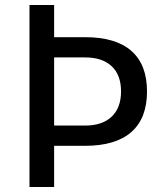

<svg xmlns="http://www.w3.org/2000/svg" viewBox="-20 -749 645 769"><path d="M98.1 -729H196.8V-600.1H320.8Q443.4 -600.1 506.1 -545.2Q568.8 -490.2 568.8 -382.8Q568.8 -275.4 506.1 -220.2Q443.4 -165 320.8 -165H196.8V0H98.1ZM196.8 -519V-246.1H320.8Q389.6 -246.1 427.2 -281.7Q464.8 -317.4 464.8 -382.8Q464.8 -448.2 427.5 -483.6Q390.1 -519 320.8 -519Z"/></svg>

Font: Pangururan
Style: Regular
Weight: 400
Designer: Uli Kozok
Foundry: Michael Everson and Uli Kozok
Version: Version 1.005